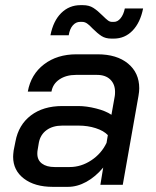

<svg xmlns="http://www.w3.org/2000/svg" viewBox="-20 -718 605 746"><path d="M31 -109Q31 -117 33 -133L40 -168Q52 -233 100 -269.5Q148 -306 222 -306H284Q316 -306 353.5 -296.5Q391 -287 413 -272L426 -345Q427 -351 427 -361Q427 -391 408.5 -409Q390 -427 357 -427H275Q237 -427 211 -409.5Q185 -392 180 -362H88Q100 -429 151 -468Q202 -507 277 -507H359Q434 -507 477.5 -471Q521 -435 521 -375Q521 -362 518 -345L457 0H370L381 -67Q351 -31 315.5 -11.5Q280 8 244 8H185Q115 8 73 -24Q31 -56 31 -109ZM251 -69Q295 -69 334.5 -95Q374 -121 394 -163L399 -193Q383 -210 352 -220Q321 -230 285 -230H222Q185 -230 161 -212.5Q137 -195 131 -164L126 -134Q125 -129 125 -121Q125 -96 143 -82.5Q161 -69 192 -69ZM340 -607Q327 -621 318 -627Q309 -633 299 -633H291Q275 -633 263 -619.5Q251 -606 247 -581H176Q187 -637 218 -667.5Q249 -698 293 -698H302Q326 -698 342.5 -687.5Q359 -677 379 -657Q392 -644 399.5 -638.5Q407 -633 415 -633H423Q437 -633 448.5 -647Q460 -661 465 -685H536Q525 -630 495 -599Q465 -568 422 -568H413Q390 -568 374.5 -578Q359 -588 340 -607Z"/></svg>

Font: Bai Jamjuree Medium
Style: Italic
Weight: 500
Italic angle: -10°
Version: Version 1.000; ttfautohint (v1.6)